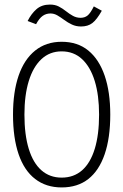

<svg xmlns="http://www.w3.org/2000/svg" viewBox="-20 -810 540 841"><path d="M250 11Q182 11 134 -26Q86 -63 61.5 -134.5Q37 -206 37 -308Q37 -407 61.5 -478.5Q86 -550 134 -588.5Q182 -627 250 -627Q320 -627 367 -588.5Q414 -550 438.5 -478.5Q463 -407 463 -308Q463 -206 438.5 -134.5Q414 -63 367 -26Q320 11 250 11ZM250 -32Q303 -32 339.5 -64Q376 -96 395 -158Q414 -220 414 -308Q414 -393 395 -455Q376 -517 339.5 -551Q303 -585 250 -585Q198 -585 161.5 -551Q125 -517 106 -455Q87 -393 87 -308Q87 -220 106 -158Q125 -96 161.5 -64Q198 -32 250 -32ZM391 -782 426 -763Q404 -724 384.5 -709Q365 -694 335 -694Q313 -694 295 -702.5Q277 -711 261.5 -722.5Q246 -734 231.5 -742.5Q217 -751 201 -751Q182 -751 167 -740.5Q152 -730 138 -704L101 -718Q117 -750 140 -770Q163 -790 199 -790Q221 -790 237.5 -781.5Q254 -773 269 -761Q284 -749 299.5 -740.5Q315 -732 333 -732Q351 -732 363.5 -742Q376 -752 391 -782Z"/></svg>

Font: Inconsolata Light
Style: Regular
Weight: 300
Designer: Raph Levien, Cyreal, Brenton Simpson
Foundry: Raph Levien, Cyreal, Google
Version: Version 3.001